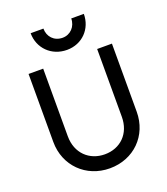

<svg xmlns="http://www.w3.org/2000/svg" viewBox="-164 -1035 1011 1160"><g transform="rotate(-20 341.5 -455.5)"><path d="M342 10C496 10 610 -103 610 -256V-694H515V-258C515 -150 442 -80 342 -80C243 -80 168 -150 168 -259V-694H74V-257C74 -104 189 10 342 10ZM170 -921C170 -825 243 -751 343 -751C441 -751 512 -825 512 -921H431C431 -869 393 -829 343 -829C288 -829 252 -869 252 -921Z"/></g></svg>

Font: MV Cash
Style: Regular
Weight: 400
Designer: Rodrigo Fuenzalida
Foundry: fragTYPE
Version: Version 1.100;Glyphs 3.1.2 (3151)